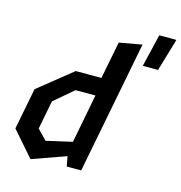

<svg xmlns="http://www.w3.org/2000/svg" viewBox="-122 -948 1007 1069"><g transform="rotate(15 381.5 -413.0)"><path d="M355.5 0H439L587.5 -765L456.5 -741.5L414.5 -526.5H266.5L71 -369.5L24.5 -131L150 12.5L345 -57ZM150 -164 182 -329 293 -423.5H407.5L353.5 -142L204.5 -108ZM619.5 -651H707.5L763 -839H664Z"/></g></svg>

Font: Monaspace Krypton SemiBold
Style: Italic
Weight: 600
Italic angle: -11°
Designer: Riley Cran & the Lettermatic Team
Foundry: Lettermatic
Version: Version 1.101 (Monaspace Krypton)